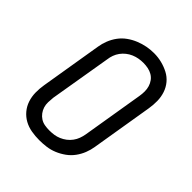

<svg xmlns="http://www.w3.org/2000/svg" viewBox="-207 -876 1014 1014"><g transform="rotate(45 300.0 -369.0)"><path d="M253 8Q223 8 194 3Q165 -2 140.5 -15.5Q116 -29 98 -50.5Q80 -72 71 -99Q62 -126 61.5 -155.5Q61 -185 66 -215L123 -560Q127 -586 137 -611.5Q147 -637 163.5 -659.5Q180 -682 203 -698.5Q226 -715 252 -725.5Q278 -736 304 -741Q330 -746 357 -746Q387 -746 415 -739Q443 -732 468 -719Q493 -706 511 -684.5Q529 -663 538 -636Q547 -609 547.5 -579.5Q548 -550 543 -520L486 -175Q482 -149 472 -123.5Q462 -98 445.5 -75.5Q429 -53 406 -36.5Q383 -20 357.5 -9.5Q332 1 305.5 4.5Q279 8 253 8ZM254 -66Q272 -66 289 -68.5Q306 -71 322.5 -78Q339 -85 353.5 -96Q368 -107 379 -122Q390 -137 396 -153.5Q402 -170 405 -187L462 -532Q465 -550 465 -568Q465 -586 460 -602.5Q455 -619 445 -632.5Q435 -646 420.5 -654.5Q406 -663 388.5 -666.5Q371 -670 353 -670Q336 -670 319 -667Q302 -664 285.5 -657Q269 -650 254.5 -638.5Q240 -627 229.5 -612.5Q219 -598 213 -581.5Q207 -565 205 -548L147 -203Q145 -185 144.5 -167Q144 -149 149 -133Q154 -117 164 -103.5Q174 -90 188 -81Q202 -72 219 -69Q236 -66 254 -66Z"/></g></svg>

Font: Iosevka Curly Slab Extended
Style: Italic
Weight: 400
Width: 7
Italic angle: -9°
Monospace: yes
Designer: Belleve Invis
Foundry: Belleve Invis
Version: Version 11.1.0; ttfautohint (v1.8.3)